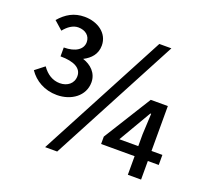

<svg xmlns="http://www.w3.org/2000/svg" viewBox="-129 -907 1161 1077"><g transform="rotate(20 451.5 -368.5)"><path d="M203 -284C289 -284 362 -336 362 -417C362 -473 321 -510 273 -525C316 -547 346 -580 346 -631C346 -705 279 -750 201 -750C138 -750 93 -723 53 -677L104 -632C127 -661 156 -682 188 -682C231 -682 260 -657 260 -620C260 -577 219 -548 149 -548V-495C231 -495 276 -470 276 -423C276 -378 240 -352 196 -352C153 -352 117 -375 90 -414L35 -371C70 -319 129 -284 203 -284ZM242 13H314L718 -750H646ZM731 0H810V-111H875V-171H810V-439H708L531 -155V-111H731ZM618 -171 732 -366H737L731 -241V-171Z"/></g></svg>

Font: Noto Sans JP Medium
Style: Regular
Weight: 500
Designer: Ryoko NISHIZUKA  (kana, bopomofo & ideographs); Paul D. Hunt (Latin, Greek & Cyrillic); Sandoll Communications , Soo-you
Foundry: Adobe
Version: Version 2.002;hotconv 1.0.116;makeotfexe 2.5.65601